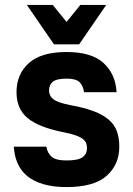

<svg xmlns="http://www.w3.org/2000/svg" viewBox="-20 -750 540 779"><path d="M250 9Q195 9 155 -3Q115 -15 89.5 -36.5Q64 -58 51 -88.5Q38 -119 36 -155H168Q172 -130 189 -114.5Q206 -99 250 -99Q298 -99 315.5 -112.5Q333 -126 333 -148Q333 -159 330 -168Q327 -177 317.5 -185Q308 -193 289.5 -200Q271 -207 240 -213Q138 -233 92.5 -270.5Q47 -308 47 -376Q47 -449 97 -494Q147 -539 250 -539Q352 -539 400.5 -494Q449 -449 453 -376H321Q317 -403 302.5 -417Q288 -431 250 -431Q210 -431 194.5 -418.5Q179 -406 179 -383Q179 -373 183 -364Q187 -355 196.5 -347.5Q206 -340 223.5 -334Q241 -328 268 -323Q322 -313 359.5 -299Q397 -285 420.5 -265Q444 -245 454 -218Q464 -191 464 -155Q464 -82 412.5 -36.5Q361 9 250 9ZM89 -730H194L250 -661L306 -730H411L301 -570H199Z"/></svg>

Font: Golos UI VF
Style: Regular
Weight: 400
Designer: A.Korolkova, Vitaly Kuzmin
Foundry: ParaType Ltd
Version: Version 2.000